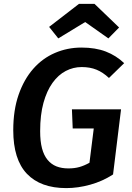

<svg xmlns="http://www.w3.org/2000/svg" viewBox="-20 -950 678 985"><path d="M320 15Q188 15 118 -58.5Q48 -132 48 -282Q48 -385 75.5 -464Q103 -543 150.5 -597Q198 -651 262 -678.5Q326 -706 398 -706Q470 -706 523 -685.5Q576 -665 617 -626L539 -550Q508 -579 475 -592.5Q442 -606 399 -606Q356 -606 317.5 -586Q279 -566 249.5 -525Q220 -484 203 -422.5Q186 -361 186 -277Q186 -225 195.5 -189Q205 -153 224 -130Q243 -107 269.5 -96.5Q296 -86 331 -86Q362 -86 387 -93Q412 -100 439 -115L461 -291H353L349 -389H601L560 -55Q506 -20 443 -2.5Q380 15 320 15ZM279 -753 232 -812 385 -930H465L591 -809L536 -753L417 -837Z"/></svg>

Font: Xgbmvzvtohvqztyvzapvmeyoton
Style: Regular
Weight: 500
Italic angle: -8°
Designer: Carrois Corporate & Edenspiekermann
Foundry: Carrois Corporate GbR & Edenspiekermann AG
Version: Version 2.001